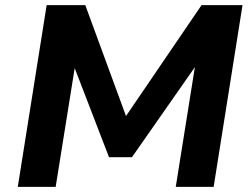

<svg xmlns="http://www.w3.org/2000/svg" viewBox="-20 -725 978 745"><path d="M49 0 161 -705H311L471 -269H465L762 -705H921L809 0H662L737 -470H740L492 -115H403L267 -468H271L196 0Z"/></svg>

Font: Nunito Sans 8pt ExtraBold
Style: Italic
Weight: 800
Italic angle: -9°
Version: Version 3.101;gftools[0.9.27]